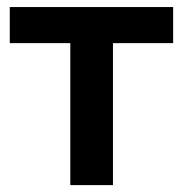

<svg xmlns="http://www.w3.org/2000/svg" viewBox="-20 -536 530 556"><path d="M183.6 0V-411.1H8.3V-515.6H481.4V-411.1H307.1V0Z"/></svg>

Font: Inter Display SemiBold
Style: Regular
Weight: 600
Designer: Rasmus Andersson
Foundry: rsms
Version: Version 4.001;git-9221beed3